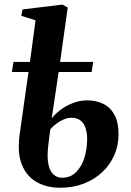

<svg xmlns="http://www.w3.org/2000/svg" viewBox="-20 -826 586 856"><path d="M210.5 -298Q226.5 -319 251.2 -337.2Q276 -355.5 306.2 -367Q336.5 -378.5 368.5 -378.5Q409.5 -378.5 441 -362.8Q472.5 -347 490.5 -313.8Q508.5 -280.5 508.5 -227Q508.5 -178 489.8 -134.8Q471 -91.5 436.2 -58.8Q401.5 -26 353.8 -7.5Q306 11 248 11Q189 11 144 -14Q99 -39 77.5 -92Q56 -145 68 -229.5L107 -505H33L40 -550H113.5L138.5 -735.5L75 -755.5L80.5 -784L258 -805.5L282 -792.5L248 -550H395.5L388.5 -505H241.5ZM297.5 -301Q282 -301 264.8 -293.8Q247.5 -286.5 231.8 -274.8Q216 -263 204.5 -250Q201.5 -230.5 199 -210Q196.5 -189.5 194 -166.5Q189.5 -118.5 196.8 -89.2Q204 -60 219.8 -46.8Q235.5 -33.5 256.5 -33.5Q294.5 -33.5 319.5 -58.8Q344.5 -84 356.5 -123.5Q368.5 -163 368.5 -206Q368.5 -233.5 361.5 -255Q354.5 -276.5 339 -288.8Q323.5 -301 297.5 -301Z"/></svg>

Font: Merriweather 72pt
Style: Bold Italic
Weight: 700
Italic angle: -7.8°
Version: Version 2.101